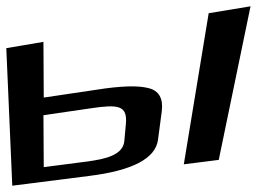

<svg xmlns="http://www.w3.org/2000/svg" viewBox="-67 -556 816 610"><path d="M628 -48 729 -536 596 -514 517 -34ZM216 3C353 -14 427 -52 435 -112L447 -203C452 -243 438 -268 405 -276C371 -285 316 -283 240 -271L72 -246L71 -423L-47 -403L-28 34ZM211 -43 72 -25 71 -190 222 -212C309 -225 338 -221 333 -163L328 -108C324 -64 270 -51 211 -43Z"/></svg>

Font: Gamestation Warped
Style: Regular
Weight: 400
Designer: Jonas Hecksher
Foundry: Jonas Hecksher, Playtypeª, e-types AS
Version: Version 1.003